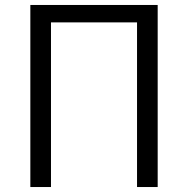

<svg xmlns="http://www.w3.org/2000/svg" viewBox="-20 -752 756 772"><path d="M102 0H185V-662H531V0H614V-732H102Z"/></svg>

Font: Noto Sans CJK HK DemiLight
Style: Regular
Weight: 350
Designer: Ryoko NISHIZUKA 西塚涼子 (kana, bopomofo & ideographs); Paul D. Hunt (Latin, Greek & Cyrillic); Sandoll Communications 산돌커뮤니
Foundry: Adobe
Version: Version 2.004;hotconv 1.0.118;makeotfexe 2.5.65603